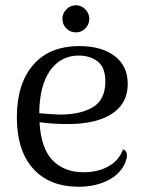

<svg xmlns="http://www.w3.org/2000/svg" viewBox="-20 -696 551 729"><path d="M462 -106Q462 -96 456 -79Q437 -35 389.5 -11Q342 13 278 13Q168 13 106 -55.5Q44 -124 44 -251Q44 -377 105.5 -449Q167 -521 282 -521Q365 -521 415 -483.5Q465 -446 465 -377Q465 -303 405 -264Q345 -225 238 -225Q179 -225 130 -232Q136 -131 180.5 -86.5Q225 -42 297 -42Q352 -42 392 -64.5Q432 -87 447 -129Q462 -124 462 -106ZM129 -266Q177 -262 207 -261Q287 -261 333.5 -289.5Q380 -318 380 -387Q380 -440 351 -462.5Q322 -485 279 -485Q211 -485 170.5 -428.5Q130 -372 129 -266ZM217 -625Q217 -645 232 -660.5Q247 -676 268 -676Q289 -676 304 -660.5Q319 -645 319 -625Q319 -603 304 -588Q289 -573 268 -573Q247 -573 232 -588Q217 -603 217 -625Z"/></svg>

Font: Arima Madurai
Style: Regular
Weight: 400
Designer: Joana Correia and Natanael Gama
Foundry: NDISCOVER
Version: Version 1.020